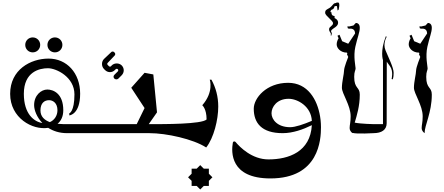

<svg xmlns="http://www.w3.org/2000/svg" viewBox="-20 -1050 3499 1514"><path d="M238 -637C271 -637 297 -663 297 -696C297 -729 271 -755 238 -755C205 -755 179 -729 179 -696C179 -663 205 -637 238 -637ZM413 -637C446 -637 472 -663 472 -696C472 -729 446 -755 413 -755C380 -755 354 -729 354 -696C354 -663 380 -637 413 -637ZM505 -71C491 -71 464 -71 434 -74C462 -97 479 -133 479 -181C479 -314 399 -344 353 -344C305 -344 249 -299 249 -221C249 -182 270 -126 314 -80C251 -89 168 -149 168 -310C168 -485 292 -512 358 -512C424 -512 567 -443 567 -306C567 -168 526 -156 526 -156L527 -140C527 -140 612 -147 612 -311C612 -475 506 -588 363 -588C220 -588 60 -500 60 -310C60 -119 236 -22 360 -42C399 -17 448 0 509 0H731V-71ZM367 -260C397 -260 433 -238 433 -181C433 -139 410 -103 373 -87C333 -102 299 -129 299 -179C299 -238 331 -260 367 -260Z M809 -497C830 -476 864 -476 885 -497L891 -503C898 -509 904 -509 910 -503C913 -500 913 -491 910 -488L882 -460C873 -451 873 -439 882 -430C885 -427 891 -424 898 -424C904 -424 910 -427 913 -430L940 -457C961 -479 961 -512 940 -534C919 -555 882 -555 861 -534L855 -527C852 -524 843 -524 840 -527L830 -537C824 -543 824 -549 830 -555L882 -610C891 -616 891 -631 882 -637C876 -646 861 -646 855 -637L800 -585C779 -564 779 -527 800 -506ZM1153 -71 1218 -164 1189 -463 1120 -476 1015 -358 1120 -198 1058 -71H662V0H1369V-71Z M1701 -210C1701 -287 1682 -359 1647 -422H1634C1634 -422 1668 -326 1575 -220C1575 -220 1609 -193 1609 -108C1571 -70 1272 -71 1161 -71C1160 -71 1159 -23 1159 -23V0C1291 0 1503 46 1606 113C1666 37 1701 -106 1701 -210ZM1627 320V280H1587L1559 252L1531 280H1491V320L1463 348L1491 376V416H1531L1559 444L1587 416H1627V376L1655 348Z M2508 -103C2507 -113 2506 -122 2504 -132C2482 -266 2406 -397 2252 -397C2080 -397 1981 -276 1981 -193C1981 -81 2042 0 2209 0C2289 0 2370 -29 2439 -63C2427 147 2257 207 2097 207C1967 207 1872 111 1837 69C1830 62 1817 65 1816 75C1803 148 1794 357 2112 357C2497 357 2511 50 2511 -47C2511 -65 2510 -84 2508 -103ZM2121 -157C2121 -207 2164 -271 2256 -271C2328 -271 2434 -210 2439 -97C2375 -70 2309 -47 2268 -47C2168 -47 2121 -107 2121 -157Z M2646 -869C2648 -897 2617 -908 2617 -908C2617 -908 2625 -924 2611 -925C2597 -927 2593 -942 2594 -949C2596 -955 2585 -955 2585 -955C2585 -955 2588 -973 2597 -974C2605 -976 2616 -985 2616 -995C2616 -1005 2637 -1002 2637 -1002L2642 -967L2650 -973C2650 -973 2665 -1029 2646 -1030C2627 -1032 2637 -1026 2622 -1025C2608 -1024 2600 -1001 2578 -987C2556 -974 2544 -972 2544 -949C2544 -925 2606 -889 2606 -867C2606 -845 2575 -841 2575 -820C2575 -798 2589 -794 2589 -782L2588 -770H2593L2597 -790C2597 -790 2584 -802 2596 -815C2608 -828 2645 -841 2646 -869ZM2777 -83C2794 -140 2817 -213 2817 -304C2817 -367 2773 -348 2773 -444C2773 -488 2784 -494 2784 -511C2784 -526 2765 -605 2782 -681C2799 -757 2817 -795 2817 -831C2817 -868 2791 -869 2786 -869L2767 -849L2732 -841L2720 -843L2721 -832C2721 -832 2720 -824 2733 -824C2748 -825 2779 -826 2780 -786L2726 -705L2678 -725L2657 -776L2641 -768L2650 -748C2650 -748 2635 -728 2635 -699C2635 -672 2664 -635 2716 -635L2719 -629L2716 -622L2726 -601C2726 -601 2693 -520 2693 -494C2693 -467 2676 -405 2676 -358C2676 -311 2745 -220 2745 -133C2745 -83 2737 -67 2737 -40C2737 -23 2747 -11 2754 -5V-4C2755 -4 2755 -3 2756 -3C2759 -1 2760 0 2760 0V-2C2794 8 2927 0 2927 0V-71C2927 -71 2824 -73 2777 -83Z M3020 -653C2997 -707 3029 -759 3029 -759L3023 -765C2975 -644 3000 -576 3000 -576V-71H2887V0H2925C2989 0 3029 -26 3029 -78L3030 -564C3031 -562 3035 -555 3055 -528C3084 -489 3068 -427 3068 -427L3076 -424C3076 -424 3084 -434 3084 -476C3084 -517 3042 -599 3020 -653Z M3225 -776 3209 -768 3218 -748C3218 -748 3203 -728 3203 -699C3203 -672 3232 -635 3284 -635L3287 -629L3284 -622L3294 -601C3294 -601 3261 -520 3261 -494C3261 -467 3244 -405 3244 -358C3244 -311 3313 -220 3313 -133C3313 -83 3305 -67 3305 -40C3305 -15 3328 0 3328 0C3328 -63 3385 -162 3385 -304C3385 -367 3341 -348 3341 -444C3341 -488 3352 -494 3352 -511C3352 -526 3333 -605 3350 -681C3367 -757 3385 -795 3385 -831C3385 -868 3359 -869 3354 -869L3335 -849L3300 -841L3288 -843L3289 -832C3289 -832 3288 -824 3301 -824C3316 -825 3347 -826 3348 -786L3294 -705L3246 -725Z"/></svg>

Font: Am-Hal
Style: Regular
Weight: 400
Designer: Multible Designers
Foundry: Kief Type Foundry
Version: Version 1.000;PS 001.000;hotconv 1.0.88;makeotf.lib2.5.64775